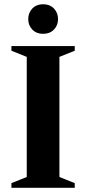

<svg xmlns="http://www.w3.org/2000/svg" viewBox="-20 -888 408 908"><path d="M333.5 -22V0H34V-22L106.5 -51V-619L34 -648V-670H333.5V-648L261 -619V-51ZM184 -728Q152.5 -728 133 -748Q113.5 -768 113.5 -797.5Q113.5 -827.5 133 -847.8Q152.5 -868 184 -868Q215.5 -868 235 -847.8Q254.5 -827.5 254.5 -797.5Q254.5 -768 235 -748Q215.5 -728 184 -728Z"/></svg>

Font: Newsreader 16pt
Style: Bold
Weight: 700
Designer: Hugues Gentile
Foundry: Production Type
Version: Version 1.003; ttfautohint (v1.8.3)